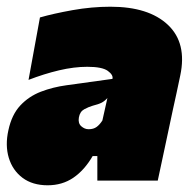

<svg xmlns="http://www.w3.org/2000/svg" viewBox="-29 -538 574 572"><path d="M113 14Q68 14 38.2 -8.2Q8.5 -30.5 -2.8 -67.8Q-14 -105 -4 -150Q6 -196.5 31.5 -223.8Q57 -251 92.8 -264.8Q128.5 -278.5 169 -284L306 -303Q309 -314.5 292.2 -326.8Q275.5 -339 231 -339Q191.5 -339 147 -328.5Q102.5 -318 56 -300L90 -486Q130 -497.5 187.2 -507.8Q244.5 -518 300 -518Q414 -518 471.2 -464Q528.5 -410 508 -313Q502 -285.5 496.8 -260.2Q491.5 -235 486 -211L481 -187.5Q472 -145.5 462.2 -99.2Q452.5 -53 441 0H261V-73H247Q222.5 -31 189.5 -8.5Q156.5 14 113 14ZM235 -153Q249.5 -153 258.8 -159.8Q268 -166.5 276 -179L291 -246Q283 -237 274 -232.2Q265 -227.5 247 -223Q235 -219.5 222 -212.5Q209 -205.5 206 -188Q203 -171 213 -162Q223 -153 235 -153Z"/></svg>

Font: Commissioner Black
Style: Italic
Weight: 900
Italic angle: -12°
Designer: Kostas Bartsokas
Foundry: Kostas Bartsokas
Version: Version 1.000; ttfautohint (v1.8.3)